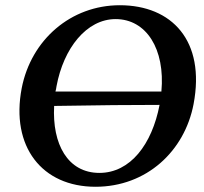

<svg xmlns="http://www.w3.org/2000/svg" viewBox="-20 -705 781 734"><path d="M438 -685C251 -685 99 -553 63 -368C20 -144 141 9 345 9C541 9 686 -128 720 -307C766 -549 637 -685 438 -685ZM422 -632C539 -632 612 -518 597 -355H192C194 -362 195 -368 196 -375C223 -521 311 -632 422 -632ZM360 -44C239 -44 179 -154 187 -300C364 -303 481 -304 590 -304C561 -153 478 -44 360 -44Z"/></svg>

Font: Vollkorn Semibold
Style: Italic
Weight: 600
Italic angle: -11°
Designer: Friedrich Althausen
Foundry: Friedrich Althausen
Version: Version 4.015;PS 004.015;hotconv 1.0.88;makeotf.lib2.5.64775